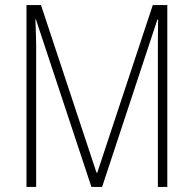

<svg xmlns="http://www.w3.org/2000/svg" viewBox="-20 -734 761 754"><path d="M339 0H381L598 -657H601C600 -603 600 -574 600 -556V0H637V-714H580L362 -56H359L141 -714H84V0H122V-557C122 -577 121 -604 119 -658H121Z"/></svg>

Font: Noto Sans Georgian Condensed ExtraLight
Style: Regular
Weight: 200
Width: 3
Designer: Monotype Design Team, Akaki Razmadze
Foundry: Google LLC
Version: Version 2.005